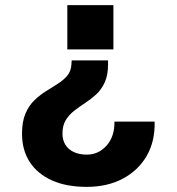

<svg xmlns="http://www.w3.org/2000/svg" viewBox="-20 -576 690 750"><path d="M402 -340V-324Q402 -282 389 -254Q376 -226 356 -207.5Q336 -189 313 -174Q290 -159 270 -143.5Q250 -128 237 -107Q224 -86 224 -54Q224 -29 235.5 -10.5Q247 8 268.5 18Q290 28 319 28Q365 28 396.5 -7.5Q428 -43 427 -101H584Q586 -24 553 33Q520 90 459.5 122Q399 154 319 154Q239 154 182.5 128.5Q126 103 96 56.5Q66 10 66 -54Q66 -101 79.5 -132.5Q93 -164 114.5 -184.5Q136 -205 160 -220Q184 -235 206 -249Q228 -263 242.5 -280Q257 -297 259 -324L260 -340ZM423 -556V-383H243V-556Z"/></svg>

Font: Azeret Mono Thin
Style: Bold
Weight: 700
Version: Version 1.002